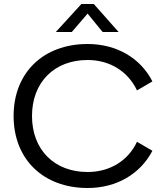

<svg xmlns="http://www.w3.org/2000/svg" viewBox="-20 -930 829 960"><path d="M418 10C564 10 682 -61 742 -176L665 -221C621 -127 530 -70 418 -70C251 -70 140 -182 140 -350C140 -518 251 -630 418 -630C529 -630 620 -573 665 -478L742 -523C683 -639 564 -710 418 -710C196 -710 48 -566 48 -350C48 -134 196 10 418 10ZM449 -910H387L259 -770H339L418 -862L493 -770H573Z"/></svg>

Font: Gully
Style: Regular
Weight: 400
Designer: jaikishan Patel
Foundry: MagicType
Version: Version 1.000;Glyphs 3.2 (3242)